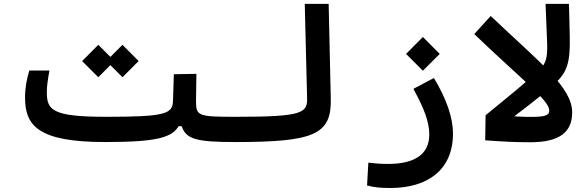

<svg xmlns="http://www.w3.org/2000/svg" viewBox="-20 -713 2970 969"><path d="M510.3 3.9C779.3 3.9 847.2 -20.5 881.8 -76.2H897C918.5 -10.7 971.2 3.9 1166 3.9C1189.5 3.9 1208.5 -16.1 1208.5 -67.9C1208.5 -108.4 1196.8 -123.5 1171.9 -123.5C981.9 -123.5 969.7 -127.4 969.2 -199.7L971.2 -340.3L857.4 -338.4L853 -202.1C850.6 -138.2 813 -123.5 516.1 -123.5C242.2 -123.5 216.3 -157.7 216.3 -248.5C216.3 -277.3 221.2 -311.5 229.5 -356.9H127.9C115.2 -315.4 106.4 -271 106.4 -220.7C106.4 -81.5 168.5 3.9 510.3 3.9ZM598.1 -323.2 679.7 -404.8 598.1 -486.8 537.1 -425.8 476.1 -486.8 394.5 -404.8 476.1 -323.2 537.1 -384.3Z M1166 3.9C1567.9 3.9 1653.8 -34.2 1649.4 -215.8L1638.7 -693.4H1518.1L1529.8 -219.7C1531.7 -143.1 1510.3 -123.5 1171.9 -123.5C1152.3 -123.5 1137.7 -109.9 1137.7 -63C1137.7 -16.1 1147 3.9 1166 3.9Z M1950.2 235.8C2140.1 235.8 2266.1 142.6 2266.1 -38.1C2266.1 -122.1 2231.9 -216.3 2169.9 -319.3L2066.4 -264.6C2120.1 -166 2146.5 -98.1 2146.5 -34.2C2146.5 68.4 2069.3 114.3 1938.5 114.3C1896.5 114.3 1876 111.8 1838.9 107.9L1832.5 223.1C1868.7 232.4 1897.9 235.8 1950.2 235.8ZM2114.3 -356 2199.2 -440.9 2114.3 -526.4 2029.3 -440.9Z M2657.2 4.9C2806.2 4.9 2867.7 -47.9 2867.7 -145.5C2867.7 -272.9 2706.5 -395 2456.5 -632.3L2373.5 -541C2618.2 -306.6 2752 -207 2752 -155.3C2752 -128.4 2726.6 -123 2653.3 -123C2618.7 -123 2565.4 -126 2511.7 -130.4L2430.7 -131.3L2428.7 -4.9C2525.4 2 2575.2 4.9 2657.2 4.9Z M2505.9 -71.3C2589.4 -139.2 2699.2 -216.3 2778.3 -289.1C2841.3 -347.2 2858.9 -394 2855.5 -531.7L2851.6 -693.4H2733.4L2740.7 -512.2C2744.1 -431.2 2740.2 -396.5 2703.1 -361.3C2632.8 -295.4 2534.2 -215.8 2430.7 -131.3Z"/></svg>

Font: Cascadia Code PL SemiBold
Style: Regular
Weight: 600
Monospace: yes
Designer: Aaron Bell
Foundry: Saja Typeworks
Version: Version 2404.023